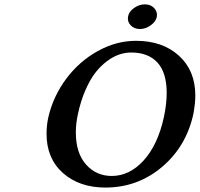

<svg xmlns="http://www.w3.org/2000/svg" viewBox="-20 -844 909 874"><path d="M577.1 -605Q549.8 -605 522.5 -595.7Q495.1 -586.4 466.6 -565.2Q438 -543.9 413.8 -512.7Q389.6 -481.4 368.7 -433.3Q347.7 -385.3 335 -326.2Q325.2 -282.2 325.2 -241.2Q325.2 -147.5 371.6 -95.2Q418 -43 488.8 -43Q569.3 -43 633.8 -113.5Q698.2 -184.1 726.1 -311Q738.8 -371.6 738.8 -420.9Q738.8 -513.2 696.8 -559.1Q654.8 -605 577.1 -605ZM860.8 -328.1Q829.1 -178.2 717.8 -84.2Q606.4 9.8 460 9.8Q341.3 9.8 266.6 -56.4Q191.9 -122.6 191.9 -234.9Q191.9 -274.4 200.2 -311Q222.2 -405.8 281.2 -485.1Q340.3 -564.5 424.6 -611.3Q508.8 -658.2 599.1 -658.2Q720.2 -658.2 794.7 -590.3Q869.1 -522.5 869.1 -409.2Q869.1 -375.5 860.8 -328.1ZM563 -769Q566.4 -790.5 589.8 -807.4Q613.3 -824.2 639.2 -824.2Q666 -824.2 681.9 -807.1Q697.8 -790 693.8 -767.1Q689.5 -745.6 666 -728.8Q642.6 -711.9 617.2 -711.9Q590.3 -711.9 574.5 -729.2Q558.6 -746.6 563 -769Z"/></svg>

Font: Linear Smooth
Style: Bold Italic
Weight: 700
Designer: Philipp H. Poll, Flanker
Foundry: Philipp H. Poll, reworked by Flanker
Version: Version 1.061 | FøM Fix